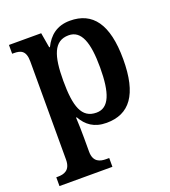

<svg xmlns="http://www.w3.org/2000/svg" viewBox="-141 -649 872 985"><g transform="rotate(-20 295.0 -156.5)"><path d="M14 233H303V185H286C255 185 217 177 217 119V45C217 9 216 -33 214 -68H218C245 -20 285 11 353 11C478 11 544 -74 544 -267C544 -460 477 -546 354 -546C282 -546 239 -509 212 -454H208L194 -536H18V-488H27C64 -488 92 -479 92 -419V117C92 176 55 185 23 185H14ZM322 -56C241 -56 217 -128 217 -268C217 -403 241 -478 322 -478C391 -478 418 -405 418 -268C418 -129 391 -56 322 -56Z"/></g></svg>

Font: Noto Serif Khmer SemiCondensed SemiBold
Style: Regular
Weight: 600
Width: 4
Designer: Danh Hong and the Monotype Design Team
Foundry: Monotype Imaging Inc.
Version: Version 2.004